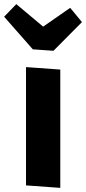

<svg xmlns="http://www.w3.org/2000/svg" viewBox="-35 -904 417 930"><path d="M362 -797 224 -658 124 -665 -15 -823 44 -884 174 -775 305 -866ZM257 6 91 -6V-579L257 -567Z"/></svg>

Font: Xiangcui Wave Sans Xiangcui Wave Sans
Style: Regular
Weight: 800
Width: 3
Version: Version 0.920;March 28, 2024;FontCreator 14.0.0.2814 64-bit